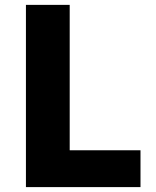

<svg xmlns="http://www.w3.org/2000/svg" viewBox="-20 -764 637 784"><path d="M85.9 0V-744.1H264.6V-150.4H553.7V0Z"/></svg>

Font: Gen Shin Gothic Heavy
Style: Bold
Weight: 900
Designer: [Source Han Sans]
Ryoko NISHIZUKA  (kana & ideographs); Paul D. Hunt (Latin, Greek & Cyrillic); Wenlong ZHANG  (bopomofo
Version: Version 1.002.20150607